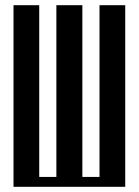

<svg xmlns="http://www.w3.org/2000/svg" viewBox="-20 -719 535 739"><path d="M32 -699H131V-38H197V-699H297V-38H363V-699H462V0H32Z"/></svg>

Font: Moniqa ExtBd Cond Paragraph
Style: Regular
Weight: 800
Width: 3
Designer: Rajesh Rajput
Foundry: Rajesh Rajput
Version: Version 1.000